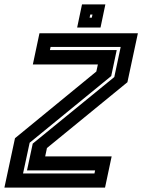

<svg xmlns="http://www.w3.org/2000/svg" viewBox="-42 -851 646 871"><path d="M62.5 -64H386.5L389.5 -78H80.5L106.5 -199.5L476.5 -501.5L505.5 -638H187.5L184.5 -624H487.5L462.5 -506L92.5 -203.5ZM-22 0 26 -224 395 -526.5 402 -558.5H107L137 -700H583.5L536 -478L171 -179.5L163 -141.5H464.5L434.5 0ZM308 -726 330 -831H436L414 -726ZM364.5 -771H374.5L377.5 -785H367.5Z"/></svg>

Font: Tourney
Style: Bold Italic
Weight: 700
Italic angle: -12°
Version: Version 1.015